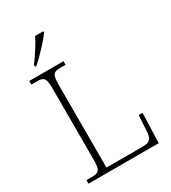

<svg xmlns="http://www.w3.org/2000/svg" viewBox="-220 -1044 1032 1156"><g transform="rotate(-30 295.5 -465.5)"><path d="M120 -784V-771H129C173 -807 245 -886 270 -921V-931H213C192 -886 149 -822 120 -784ZM47 0H535L542 -207H515L509 -104C506 -51 497 -30 443 -30H189V-606C189 -679 202 -689 251 -689H285V-714H47V-689H84C133 -689 146 -679 146 -605V-109C146 -35 133 -25 84 -25H47Z"/></g></svg>

Font: Noto Serif Lao ExtraLight
Style: Regular
Weight: 200
Designer: Monotype Design Team
Foundry: Monotype Imaging Inc.
Version: Version 2.003